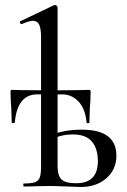

<svg xmlns="http://www.w3.org/2000/svg" viewBox="-20 -745 508 767"><path d="M247 0Q199 -2 178 -2L120 -1Q104 0 75 0Q73 0 73 -6Q73 -12 75 -12Q105 -12 119.5 -17Q134 -22 139 -36.5Q144 -51 144 -81V-595Q144 -631 136.5 -646.5Q129 -662 111 -662Q98 -662 67 -649H65Q62 -649 60 -654Q58 -659 61 -660L195 -724L199 -725Q203 -725 206.5 -722Q210 -719 210 -715V-81Q210 -44 225.5 -28.5Q241 -13 284 -13Q371 -13 371 -101Q371 -151 347 -179.5Q323 -208 271 -208Q226 -208 187 -189L182 -204Q233 -227 307 -227Q445 -227 445 -123Q445 -68 405 -33Q365 2 303 2ZM25 -315Q24 -326 23 -341.5Q22 -357 22 -377Q22 -383 23 -384.5Q24 -386 30 -386Q49 -386 64 -385L195 -384L295 -385Q311 -386 334 -386Q340 -386 341 -384.5Q342 -383 342 -377Q342 -357 341 -341.5Q340 -326 339 -315L337 -255Q337 -253 331.5 -253Q326 -253 326 -255Q321 -310 294 -339Q267 -368 228 -368H129Q49 -368 39 -255Q38 -253 32.5 -253Q27 -253 27 -255Z"/></svg>

Font: Cormorant Garamond Medium
Style: Regular
Weight: 500
Designer: Christian Thalmann (Catharsis Fonts)
Foundry: Catharsis Fonts
Version: Version 4.000